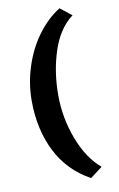

<svg xmlns="http://www.w3.org/2000/svg" viewBox="-110 -924 713 1154"><g transform="rotate(-10 247.0 -347.0)"><path d="M78 -348Q78 -452 110.5 -553.5Q143 -655 202.5 -736.5Q262 -818 339 -866L409 -811Q325 -749 283 -624Q241 -499 241 -352Q241 -213 290.5 -83Q340 47 423 116L349 172Q213 97 145.5 -38Q78 -173 78 -348Z"/></g></svg>

Font: Martel Heavy
Style: Regular
Weight: 900
Designer: Dan Reynolds
Foundry: Dan Reynolds
Version: Version 1.001; ttfautohint (v1.1) -l 5 -r 5 -G 72 -x 0 -D la